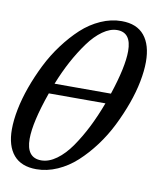

<svg xmlns="http://www.w3.org/2000/svg" viewBox="-93 -711 679 783"><g transform="rotate(10 246.5 -319.5)"><path d="M109.4 7.8Q46.9 7.8 15.1 -29.5Q-16.6 -66.9 -16.6 -135.3Q-16.6 -172.9 -7.6 -218.8Q1.5 -264.6 19 -313.5Q36.6 -362.3 60.5 -410.4Q84.5 -458.5 116.5 -501.2Q148.4 -543.9 183.8 -576.7Q219.2 -609.4 262 -628.4Q304.7 -647.5 348.6 -647.5Q411.1 -647.5 442.6 -609.1Q474.1 -570.8 474.1 -500.5Q474.1 -463.4 465.3 -418.2Q456.5 -373 439 -324.5Q421.4 -275.9 397.7 -228.3Q374 -180.7 342.3 -138.2Q310.5 -95.7 274.9 -63Q239.3 -30.3 196.3 -11.2Q153.3 7.8 109.4 7.8ZM336.9 -608.4Q307.6 -608.4 276.9 -586.7Q246.1 -564.9 218.8 -527.3Q191.4 -489.7 167.2 -445.1Q143.1 -400.4 122.6 -348.6H356Q395 -465.8 395 -531.2Q395 -608.4 336.9 -608.4ZM123 -31.2Q154.3 -31.2 186.3 -54.4Q218.3 -77.6 246.1 -117.9Q273.9 -158.2 297.4 -205.1Q320.8 -252 340.8 -305.7H106.4Q61.5 -178.7 61.5 -109.9Q61.5 -31.2 123 -31.2Z"/></g></svg>

Font: Elstob 6pt
Style: Italic
Weight: 400
Italic angle: -20°
Designer: Peter S. Baker
Version: Version 1.015